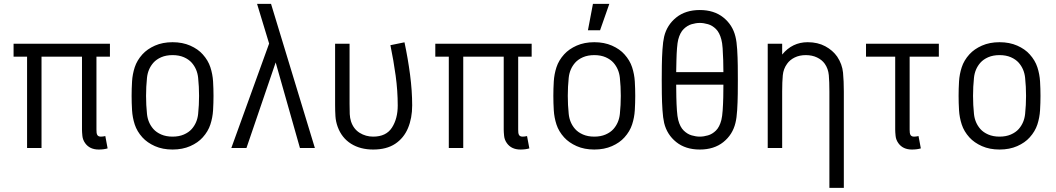

<svg xmlns="http://www.w3.org/2000/svg" viewBox="-20 -750 5354 973"><path d="M48.8 -528.3H537.1V-462.9H468.8V-93.3Q468.8 -85.4 469.5 -77.6Q470.2 -69.8 474.1 -64.5Q479.5 -57.6 491.2 -57.6Q502 -57.6 513.7 -60.5L525.4 2Q505.9 7.8 480.5 7.8Q434.6 7.8 411.6 -24.4Q399.4 -41.5 397.5 -61.3Q395.5 -81.1 395.5 -93.3V-462.9H190.4V0H117.2V-462.9H48.8Z M854.5 -536.1Q904.8 -536.1 944.1 -518.8Q983.4 -501.5 1007.3 -474.6Q1034.7 -444.3 1046.1 -409.2Q1057.6 -374 1059.8 -337.2Q1062 -300.3 1062 -264.2Q1062 -228.5 1059.8 -191.4Q1057.6 -154.3 1046.1 -119.1Q1034.7 -84 1007.3 -53.7Q983.4 -26.9 944.1 -9.5Q904.8 7.8 854.5 7.8Q804.2 7.8 765.1 -9.5Q726.1 -26.9 701.7 -53.7Q674.3 -84 662.8 -119.1Q651.4 -154.3 649.2 -191.4Q647 -228.5 647 -264.2Q647 -300.3 649.2 -337.2Q651.4 -374 662.8 -409.2Q674.3 -444.3 701.7 -474.6Q726.1 -501.5 765.1 -518.8Q804.2 -536.1 854.5 -536.1ZM854.5 -470.7Q821.8 -470.7 797.1 -460Q772.5 -449.2 757.3 -432.1Q729.5 -400.4 724.9 -355.7Q720.2 -311 720.2 -264.2Q720.2 -217.3 724.9 -172.6Q729.5 -127.9 757.3 -96.2Q772.5 -79.1 797.1 -68.4Q821.8 -57.6 854.5 -57.6Q887.2 -57.6 911.9 -68.4Q936.5 -79.1 951.7 -96.2Q979.5 -127.9 984.1 -172.6Q988.8 -217.3 988.8 -264.2Q988.8 -311 984.1 -355.7Q979.5 -400.4 951.7 -432.1Q936.5 -449.2 911.9 -460Q887.2 -470.7 854.5 -470.7Z M1353.5 -730.5 1575.7 0H1500L1377 -433.6L1229 0H1152.3L1343.8 -529.3L1282.7 -730.5Z M1871.1 7.8Q1805.7 7.8 1758.8 -21.7Q1711.9 -51.3 1691.4 -106.9Q1681.6 -133.8 1679.9 -161.1Q1678.2 -188.5 1678.2 -218.3V-528.3H1751.5V-223.1Q1751.5 -191.4 1752.4 -171.6Q1753.4 -151.9 1758.8 -134.8Q1771.5 -96.2 1802.5 -76.9Q1833.5 -57.6 1871.1 -57.6Q1937 -57.6 1966.3 -103.3Q1995.6 -148.9 1995.6 -215.3Q1995.6 -290 1985.1 -366.5Q1974.6 -442.9 1958.5 -521L2029.8 -535.6Q2047.4 -453.1 2058.1 -371.3Q2068.8 -289.6 2068.8 -215.8Q2068.8 -151.4 2047.6 -100.8Q2026.4 -50.3 1982.7 -21.2Q1939 7.8 1871.1 7.8Z M2186 -528.3H2674.3V-462.9H2606V-93.3Q2606 -85.4 2606.7 -77.6Q2607.4 -69.8 2611.3 -64.5Q2616.7 -57.6 2628.4 -57.6Q2639.2 -57.6 2650.9 -60.5L2662.6 2Q2643.1 7.8 2617.7 7.8Q2571.8 7.8 2548.8 -24.4Q2536.6 -41.5 2534.7 -61.3Q2532.7 -81.1 2532.7 -93.3V-462.9H2327.6V0H2254.4V-462.9H2186Z M2991.7 -536.1Q3042 -536.1 3081.3 -518.8Q3120.6 -501.5 3144.5 -474.6Q3171.9 -444.3 3183.3 -409.2Q3194.8 -374 3197 -337.2Q3199.2 -300.3 3199.2 -264.2Q3199.2 -228.5 3197 -191.4Q3194.8 -154.3 3183.3 -119.1Q3171.9 -84 3144.5 -53.7Q3120.6 -26.9 3081.3 -9.5Q3042 7.8 2991.7 7.8Q2941.4 7.8 2902.3 -9.5Q2863.3 -26.9 2838.9 -53.7Q2811.5 -84 2800 -119.1Q2788.6 -154.3 2786.4 -191.4Q2784.2 -228.5 2784.2 -264.2Q2784.2 -300.3 2786.4 -337.2Q2788.6 -374 2800 -409.2Q2811.5 -444.3 2838.9 -474.6Q2863.3 -501.5 2902.3 -518.8Q2941.4 -536.1 2991.7 -536.1ZM2991.7 -470.7Q2959 -470.7 2934.3 -460Q2909.7 -449.2 2894.5 -432.1Q2866.7 -400.4 2862.1 -355.7Q2857.4 -311 2857.4 -264.2Q2857.4 -217.3 2862.1 -172.6Q2866.7 -127.9 2894.5 -96.2Q2909.7 -79.1 2934.3 -68.4Q2959 -57.6 2991.7 -57.6Q3024.4 -57.6 3049.1 -68.4Q3073.7 -79.1 3088.9 -96.2Q3116.7 -127.9 3121.3 -172.6Q3126 -217.3 3126 -264.2Q3126 -311 3121.3 -355.7Q3116.7 -400.4 3088.9 -432.1Q3073.7 -449.2 3049.1 -460Q3024.4 -470.7 2991.7 -470.7ZM3067.9 -730.5 3021 -596.7H2959.5L2984.9 -730.5Z M3526.4 -699.2Q3598.6 -699.2 3645.8 -661.4Q3692.9 -623.5 3707 -564.5Q3713.4 -539.6 3715.8 -499.3Q3718.3 -459 3718.8 -417.2Q3719.2 -375.5 3719.2 -345.7Q3719.2 -315.9 3718.8 -274.2Q3718.3 -232.4 3715.8 -192.4Q3713.4 -152.3 3707 -127Q3692.9 -67.9 3645.8 -30Q3598.6 7.8 3526.4 7.8Q3454.1 7.8 3407 -30Q3359.9 -67.9 3345.7 -127Q3339.8 -152.3 3337.2 -192.4Q3334.5 -232.4 3334 -274.2Q3333.5 -315.9 3333.5 -345.7Q3333.5 -375.5 3334 -417.2Q3334.5 -459 3337.2 -499.3Q3339.8 -539.6 3345.7 -564.5Q3359.9 -623.5 3407 -661.4Q3454.1 -699.2 3526.4 -699.2ZM3526.4 -633.8Q3506.8 -633.8 3485.1 -627.4Q3463.4 -621.1 3444.8 -603Q3426.3 -585 3417 -549.3Q3413.1 -533.7 3410.9 -505.6Q3408.7 -477.5 3408 -445.1Q3407.2 -412.6 3406.7 -384.3H3646Q3646 -412.6 3645 -445.1Q3644 -477.5 3642.1 -505.6Q3640.1 -533.7 3635.7 -549.3Q3626.5 -585 3608.2 -603Q3589.8 -621.1 3567.9 -627.4Q3545.9 -633.8 3526.4 -633.8ZM3406.7 -320.8Q3406.7 -292.5 3407.5 -257.3Q3408.2 -222.2 3410.4 -190.7Q3412.6 -159.2 3417 -142.1Q3426.3 -106.4 3444.8 -88.4Q3463.4 -70.3 3485.1 -64Q3506.8 -57.6 3526.4 -57.6Q3545.9 -57.6 3567.9 -64Q3589.8 -70.3 3608.2 -88.4Q3626.5 -106.4 3635.7 -142.1Q3640.1 -159.2 3642.3 -190.7Q3644.5 -222.2 3645.3 -257.3Q3646 -292.5 3646 -320.8Z M4073.2 -536.1Q4124 -536.1 4162.1 -515.6Q4200.2 -495.1 4222.7 -462.9Q4248 -424.8 4252.2 -382.1Q4256.3 -339.4 4256.3 -286.1V202.1H4183.1V-286.1Q4183.1 -335.9 4180.2 -368.9Q4177.2 -401.9 4159.7 -426.8Q4145.5 -446.8 4120.6 -458.7Q4095.7 -470.7 4063.5 -470.7Q4031.7 -470.7 4007.3 -458.7Q3982.9 -446.8 3968.8 -426.8Q3950.2 -401.4 3947 -368.7Q3943.8 -335.9 3943.8 -286.1V0H3870.6V-528.3H3943.8V-473.6Q3995.1 -536.1 4073.2 -536.1Z M4516.6 -93.3V-462.9H4368.7V-528.3H4737.8V-462.9H4589.8V-93.3Q4589.8 -85.4 4590.6 -77.6Q4591.3 -69.8 4595.2 -64.5Q4600.6 -57.6 4612.3 -57.6Q4623 -57.6 4634.8 -60.5L4646.5 2Q4627 7.8 4601.6 7.8Q4555.7 7.8 4532.7 -24.4Q4520.5 -41.5 4518.6 -61.3Q4516.6 -81.1 4516.6 -93.3Z M5045.4 -536.1Q5095.7 -536.1 5135 -518.8Q5174.3 -501.5 5198.2 -474.6Q5225.6 -444.3 5237.1 -409.2Q5248.5 -374 5250.7 -337.2Q5252.9 -300.3 5252.9 -264.2Q5252.9 -228.5 5250.7 -191.4Q5248.5 -154.3 5237.1 -119.1Q5225.6 -84 5198.2 -53.7Q5174.3 -26.9 5135 -9.5Q5095.7 7.8 5045.4 7.8Q4995.1 7.8 4956.1 -9.5Q4917 -26.9 4892.6 -53.7Q4865.2 -84 4853.8 -119.1Q4842.3 -154.3 4840.1 -191.4Q4837.9 -228.5 4837.9 -264.2Q4837.9 -300.3 4840.1 -337.2Q4842.3 -374 4853.8 -409.2Q4865.2 -444.3 4892.6 -474.6Q4917 -501.5 4956.1 -518.8Q4995.1 -536.1 5045.4 -536.1ZM5045.4 -470.7Q5012.7 -470.7 4988 -460Q4963.4 -449.2 4948.2 -432.1Q4920.4 -400.4 4915.8 -355.7Q4911.1 -311 4911.1 -264.2Q4911.1 -217.3 4915.8 -172.6Q4920.4 -127.9 4948.2 -96.2Q4963.4 -79.1 4988 -68.4Q5012.7 -57.6 5045.4 -57.6Q5078.1 -57.6 5102.8 -68.4Q5127.4 -79.1 5142.6 -96.2Q5170.4 -127.9 5175 -172.6Q5179.7 -217.3 5179.7 -264.2Q5179.7 -311 5175 -355.7Q5170.4 -400.4 5142.6 -432.1Q5127.4 -449.2 5102.8 -460Q5078.1 -470.7 5045.4 -470.7Z"/></svg>

Font: Gidole
Style: Regular
Weight: 400
Version: Version 2.100; ttfautohint (v1.8.4.7-5d5b)